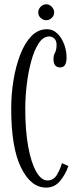

<svg xmlns="http://www.w3.org/2000/svg" viewBox="-20 -844 354 874"><path d="M190 10Q120.5 10 75.8 -81Q31 -172 31 -349Q31 -413.5 41.2 -477.5Q51.5 -541.5 71.8 -594.5Q92 -647.5 122.5 -679.2Q153 -711 194 -711Q221 -711 241 -691.5Q261 -672 272 -642.5Q283 -613 283 -582Q283 -537 254 -537Q223.5 -537 223.5 -575Q223.5 -592.5 230.5 -604.5Q237.5 -616.5 237.5 -640.5Q237.5 -659 227.2 -668.5Q217 -678 204 -678Q176.5 -678 156 -646.5Q135.5 -615 122 -565.2Q108.5 -515.5 101.8 -458.5Q95 -401.5 95 -350Q95 -249.5 108.5 -176Q122 -102.5 145 -62.5Q168 -22.5 196 -22.5Q224 -22.5 239.2 -48.5Q254.5 -74.5 262 -101.5L291 -88Q278.5 -50.5 253.5 -20.2Q228.5 10 190 10ZM190.5 -752Q176 -752 165 -762.5Q154 -773 154 -787.5Q154 -802 165 -813.2Q176 -824.5 190.5 -824.5Q204.5 -824.5 215.5 -813.2Q226.5 -802 226.5 -787.5Q226.5 -773 215.5 -762.5Q204.5 -752 190.5 -752Z"/></svg>

Font: Imbue 10pt Light
Style: Regular
Weight: 300
Designer: Tyler Finck
Foundry: Etcetera Type Company
Version: Version 1.102; ttfautohint (v1.8.3)